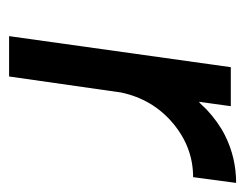

<svg xmlns="http://www.w3.org/2000/svg" viewBox="-80 -472 552 433"><g transform="rotate(90 196.5 -256.0)"><path d="M132 -500 62 0H153L189 -252Q204 -324 259 -370Q313 -415 380 -415L393 -512Q336 -512 286 -487Q256 -472 227 -445Q223 -441 219 -436.5Q215 -432 210 -428L220 -500Z"/></g></svg>

Font: Unageo
Style: Medium-Italic
Weight: 500
Designer: Richard Sepsi
Foundry: Richard Sepsi
Version: Version 2.000